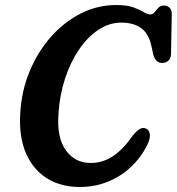

<svg xmlns="http://www.w3.org/2000/svg" viewBox="-20 -732 704 764"><path d="M562 -220Q573.5 -215 576.2 -197.8Q579 -180.5 564 -151.5Q540.5 -105 501.5 -68Q462.5 -31 410.5 -9.5Q358.5 12 297 12Q222.5 12 167.2 -22.2Q112 -56.5 83.5 -121.8Q55 -187 60.5 -279.5Q65 -367.5 96.8 -445.5Q128.5 -523.5 181 -583.5Q233.5 -643.5 300.5 -677.8Q367.5 -712 443 -712Q485.5 -712 511.2 -702.5Q537 -693 552 -683.8Q567 -674.5 578 -674.5Q588 -674.5 595 -683.5Q602 -692.5 610.2 -701.2Q618.5 -710 632 -710Q646 -710 655 -701Q664 -692 663.5 -675.5L660.5 -517.5Q660 -500 650.2 -490.8Q640.5 -481.5 626 -481.5Q598 -481.5 589.5 -516.5L582 -551Q571.5 -598.5 541.5 -620.2Q511.5 -642 462.5 -642Q414.5 -642 371.2 -613.2Q328 -584.5 294 -534.2Q260 -484 238.8 -419.2Q217.5 -354.5 213 -282.5Q205 -185 241.8 -134.2Q278.5 -83.5 340.5 -83.5Q389.5 -83.5 430.2 -111Q471 -138.5 507.5 -191.5Q524 -212 536.5 -219Q549 -226 562 -220Z"/></svg>

Font: Fraunces 144pt S100 SemiBold
Style: Italic
Weight: 600
Italic angle: -16°
Version: Version 1.000; ttfautohint (v1.8.3)